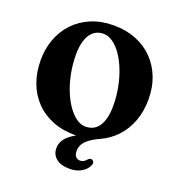

<svg xmlns="http://www.w3.org/2000/svg" viewBox="-163 -849 1119 1210"><g transform="rotate(20 396.0 -243.5)"><path d="M394 -716.5Q477 -716.5 544 -689.5Q611 -662.5 658.5 -613.8Q706 -565 731.8 -498.8Q757.5 -432.5 757.5 -353.5Q757.5 -270 732 -203.5Q706.5 -137 661.5 -89.5Q616.5 -42 557 -15Q514 4.5 488.8 24Q463.5 43.5 453 64Q442.5 84.5 442.5 107Q442.5 132.5 454 145Q465.5 157.5 482.5 157.5Q495 157.5 505.8 151.8Q516.5 146 525.5 135Q532 128.5 538 125.5Q544 122.5 551.5 125Q559.5 127 564.5 136.5Q569.5 146 562 161.5Q550.5 189 518 208.8Q485.5 228.5 437.5 228.5Q380.5 228.5 348.5 202.8Q316.5 177 316.5 133Q316.5 106 331.2 81.2Q346 56.5 378.8 33.8Q411.5 11 465 -10L450 14Q435 15 422.2 16Q409.5 17 398 17Q314 17 246.8 -10Q179.5 -37 132 -86.5Q84.5 -136 59.2 -204Q34 -272 34 -354.5Q34 -431 58.8 -496.8Q83.5 -562.5 130.5 -611.8Q177.5 -661 244.2 -688.8Q311 -716.5 394 -716.5ZM562.5 -238Q562.5 -300.5 551 -360.2Q539.5 -420 519.2 -471.5Q499 -523 472.2 -561.8Q445.5 -600.5 414.2 -622.5Q383 -644.5 350.5 -644.5Q322 -644.5 299.8 -632.5Q277.5 -620.5 262.2 -597.2Q247 -574 239 -540.2Q231 -506.5 231 -463.5Q231 -398.5 242.8 -338.2Q254.5 -278 275 -226.8Q295.5 -175.5 322.5 -137Q349.5 -98.5 380 -77Q410.5 -55.5 441.5 -55.5Q469.5 -55.5 491.8 -66.5Q514 -77.5 529.8 -100.2Q545.5 -123 554 -157.2Q562.5 -191.5 562.5 -238Z"/></g></svg>

Font: Fraunces 28pt Soft Wonky
Style: Bold
Weight: 700
Version: Version 1.000;[b76b70a41]